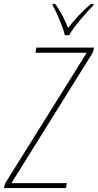

<svg xmlns="http://www.w3.org/2000/svg" viewBox="-52 -956 498 976"><path d="M278 -777H299C328 -826 384 -890 423 -929L424 -936H410C366 -899 324 -853 294 -814C278 -856 252 -904 229 -936H217L215 -929C236 -895 268 -818 278 -777ZM-32 0H283L288 -25H6L421 -691L426 -714H133L128 -688H389L-27 -22Z"/></svg>

Font: Noto Sans Condensed Thin
Style: Italic
Weight: 100
Width: 3
Italic angle: -12°
Designer: Monotype Design Team
Foundry: Monotype Imaging Inc.
Version: Version 2.013